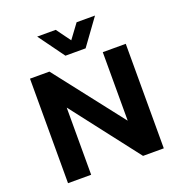

<svg xmlns="http://www.w3.org/2000/svg" viewBox="-161 -1079 1149 1217"><g transform="rotate(-20 413.0 -470.0)"><path d="M90 0V-705H221L580 -244H581V-705H736V0H596L247 -452H246V0ZM351 -765 224 -940H349L419 -844L490 -940H614L487 -765Z"/></g></svg>

Font: Nunito Sans 7pt ExtraBold
Style: Regular
Weight: 800
Designer: Vernon Adams
Foundry: Vernon Adams
Version: Version 3.101;gftools[0.9.27]